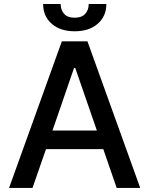

<svg xmlns="http://www.w3.org/2000/svg" viewBox="-20 -932 740 952"><path d="M419.9 -912.1H507.3Q507.3 -851.6 464.6 -814.2Q421.9 -776.9 350.1 -776.9Q278.8 -776.9 236.3 -814.2Q193.8 -851.6 193.8 -912.1H280.8Q280.8 -882.8 297.9 -863.5Q314.9 -844.2 350.1 -844.2Q385.3 -844.2 402.6 -863.5Q419.9 -882.8 419.9 -912.1ZM141.1 0H24.9L286.6 -727.1H413.6L675.3 0H558.6L492.2 -192.4H208ZM240.2 -284.7H460.4L353 -595.2H347.2Z"/></svg>

Font: Interop Med
Style: Regular
Weight: 500
Designer: Rasmus Andersson, Google, Jang Haemin
Foundry: jhaemin
Version: Version 1.007